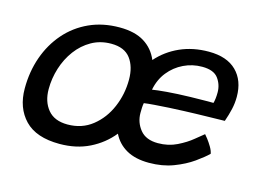

<svg xmlns="http://www.w3.org/2000/svg" viewBox="-80 -673 1106 825"><g transform="rotate(15 473.5 -260.0)"><path d="M238.5 15.5Q134.5 15.5 83.8 -37.2Q33 -90 33 -176.5Q33 -251.5 56 -316.5Q79 -381.5 122 -430.8Q165 -480 225.2 -507.5Q285.5 -535 360 -535Q427.5 -535 469.5 -509Q511.5 -483 531 -436Q571.5 -482 629 -507.8Q686.5 -533.5 757 -533.5Q837.5 -533.5 880 -491.5Q922.5 -449.5 922.5 -377Q922.5 -348.5 916.2 -321.2Q910 -294 899.5 -264Q895 -264 875.2 -263.5Q855.5 -263 827.8 -262.5Q800 -262 771.5 -261.2Q743 -260.5 720.5 -259.5Q689 -258.5 654 -256.5Q619 -254.5 589.2 -252.2Q559.5 -250 543.5 -247.5Q541.5 -237.5 541 -226Q540.5 -214.5 540.5 -203Q540.5 -161.5 566.5 -129.2Q592.5 -97 646 -97Q692.5 -97 730.5 -115.8Q768.5 -134.5 794.5 -156.2Q820.5 -178 832.5 -187Q836 -183.5 846 -170.5Q856 -157.5 865.8 -141Q875.5 -124.5 877.5 -111.5Q858 -92.5 822.8 -67.5Q787.5 -42.5 739 -24Q690.5 -5.5 630.5 -5.5Q570 -5.5 530 -28.2Q490 -51 470 -92Q430 -42.5 371.5 -13.5Q313 15.5 238.5 15.5ZM562.5 -312.5Q582 -316 626.5 -319.8Q671 -323.5 731 -325Q766 -325.5 796.8 -326Q827.5 -326.5 832.5 -326Q838 -345.5 838 -374Q838 -408.5 817.8 -436Q797.5 -463.5 746 -463.5Q702.5 -463.5 664 -445Q625.5 -426.5 598.5 -392.8Q571.5 -359 562.5 -312.5ZM250 -74Q314 -74 360.2 -110.8Q406.5 -147.5 431.2 -205.5Q456 -263.5 456 -328.5Q456 -386 429 -422Q402 -458 343 -458Q294.5 -458 255.8 -436Q217 -414 189.5 -377Q162 -340 147.5 -294Q133 -248 133 -200Q133 -145 162.2 -109.5Q191.5 -74 250 -74Z"/></g></svg>

Font: Grandstander
Style: Italic
Weight: 400
Italic angle: -15°
Designer: Tyler Finck
Foundry: Etcetera Type Co
Version: Version 1.200; ttfautohint (v1.8.3)